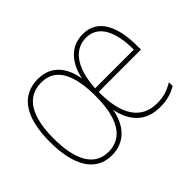

<svg xmlns="http://www.w3.org/2000/svg" viewBox="-109 -757 986 986"><g transform="rotate(-45 384.0 -263.5)"><path d="M561 -537C466 -537 415 -465 397 -378C382 -470 332 -537 235 -537C116 -537 50 -446 50 -264C50 -92 110 10 227 10C325 10 380 -59 396 -151C416 -55 471 10 577 10C626 10 664 -1 699 -22V-49C655 -23 623 -15 580 -15C467 -15 407 -102 409 -269H716V-298C716 -424 678 -537 561 -537ZM235 -512C341 -512 383 -416 383 -265C383 -116 338 -15 227 -15C124 -15 76 -109 76 -264C76 -422 127 -512 235 -512ZM560 -512C653 -512 691 -417 690 -295H409C418 -446 480 -512 560 -512Z"/></g></svg>

Font: Noto Sans Malayalam Condensed Thin
Style: Regular
Weight: 100
Width: 3
Designer: Jelle Bosma - Monotype Design Team
Foundry: Monotype Imaging Inc.
Version: Version 2.104